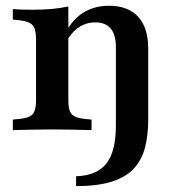

<svg xmlns="http://www.w3.org/2000/svg" viewBox="-20 -448 630 661"><path d="M159.7 -2.4Q121.8 -2.4 90.3 -1.6Q58.9 -0.8 24.2 0V-36.3L48.4 -38.7Q80.6 -41.9 92.3 -54.8Q104 -67.7 104 -100V-208.1H215.3V-100Q215.3 -67.7 227 -54.8Q238.7 -41.9 271 -38.7L295.2 -36.3V0Q261.3 -0.8 229.8 -1.6Q198.4 -2.4 159.7 -2.4ZM104 -208.1V-314.5Q104 -348.4 92.3 -361.3Q80.6 -374.2 47.6 -378.2L24.2 -380.6V-416.9Q41.9 -415.3 57.7 -414.9Q73.4 -414.5 92.7 -414.5Q129 -414.5 159.7 -417.3Q190.3 -420.2 215.3 -425.8V-416.9V-208.1ZM379 -208.1V-285.5Q379 -328.2 361.3 -349.6Q343.5 -371 308.1 -371Q271 -371 242.3 -347.2Q213.7 -323.4 191.9 -272.6L183.9 -288.7Q211.3 -362.1 253.6 -395.2Q296 -428.2 354.8 -428.2Q421 -428.2 455.6 -390.3Q490.3 -352.4 490.3 -280.6V-208.1ZM241.9 192.7V158.9Q312.9 156.5 346 115.3Q379 74.2 379 -17.7V-208.1H490.3V-36.3Q490.3 16.9 479.4 59.3Q468.5 101.6 441.5 131.5Q414.5 161.3 365.7 177Q316.9 192.7 241.9 192.7Z"/></svg>

Font: Playfair 9pt
Style: Bold
Weight: 700
Designer: Claus Eggers Sørensen
Foundry: Claus Eggers Sørensen
Version: Version 2.203